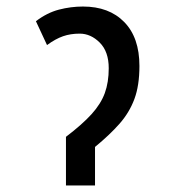

<svg xmlns="http://www.w3.org/2000/svg" viewBox="-20 -568 540 588"><path d="M182 -149Q232 -187 260.5 -218.5Q289 -250 301 -283Q313 -316 313 -359Q313 -410 285.5 -437.5Q258 -465 224 -465Q196 -465 173 -457Q150 -449 124 -430L90 -503Q124 -529 160.5 -538.5Q197 -548 234 -548Q314 -548 360.5 -500.5Q407 -453 407 -366Q407 -306 391.5 -264.5Q376 -223 346 -189Q316 -155 271 -118V0H182Z"/></svg>

Font: Noto Sans Mono ExtraCondensed Medium
Style: Regular
Weight: 500
Width: 2
Designer: Monotype Design Team
Foundry: Monotype Imaging Inc.
Version: Version 2.014